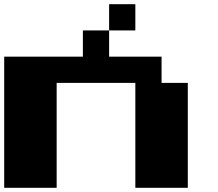

<svg xmlns="http://www.w3.org/2000/svg" viewBox="-20 -1020 1040 915"><path d="M625 -875H500V-1000H625ZM875 -625V-125H625V-625H250V-125H0V-750H375V-875H500V-750H750V-625Z"/></svg>

Font: Press Start 2P
Style: Regular
Weight: 400
Designer: CodeMan38
Foundry: CodeMan38
Version: Version 3.000